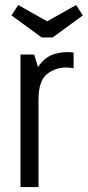

<svg xmlns="http://www.w3.org/2000/svg" viewBox="-20 -760 357 780"><path d="M63.2 0H136.4V-355Q136.4 -430.8 170.1 -458.3Q203.8 -485.8 249.2 -485.8Q256.6 -485.8 264.1 -485Q271.6 -484.2 279 -482.4V-546.8Q235.4 -552 197.6 -539.4Q159.8 -526.8 134.4 -487.4L118.8 -538.6H63.2ZM193.8 -607.8 316.6 -697.4 289.2 -739.6 171.6 -673.4 54 -739.6 26.6 -697.4 149.4 -607.8Z"/></svg>

Font: Secuela Light
Style: Regular
Weight: 300
Designer: Fernando Haro
Foundry: deFharo
Version: Version 1.708